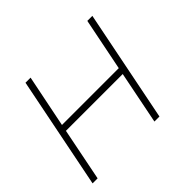

<svg xmlns="http://www.w3.org/2000/svg" viewBox="-155 -917 1133 1133"><g transform="rotate(-45 411.5 -350.0)"><path d="M591 0H549L615 -330.5H141L75 0H33L173 -700H215.5L149 -371.5H623L689 -700H731Z"/></g></svg>

Font: Argentum Sans ExtraLight
Style: Italic
Weight: 200
Italic angle: -11°
Designer: Julieta Ulanovsky (font), Cristiano Sobral (main changes and remaster)
Foundry: Julieta Ulanovsky (font), Cristiano Sobral (main changes and remaster)
Version: Version 2.007;June 15, 2022;FontCreator 14.0.0.2814 64-bit; 